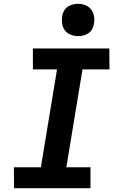

<svg xmlns="http://www.w3.org/2000/svg" viewBox="-20 -990 640 1010"><path d="M456 0H54L53 -110H195L280 -625H153V-735H555L556 -625H414L329 -110H456ZM391 -800Q371 -800 352 -807.5Q333 -815 321.5 -830Q310 -845 307 -865Q304 -885 307 -905Q309 -920 316.5 -933Q324 -946 336.5 -954.5Q349 -963 363 -966.5Q377 -970 391 -970Q411 -970 429.5 -962.5Q448 -955 459.5 -940Q471 -925 474.5 -905Q478 -885 474 -865Q472 -850 465 -837Q458 -824 445.5 -815.5Q433 -807 419 -803.5Q405 -800 391 -800Z"/></svg>

Font: Iosevka Extrabold Extended
Style: Italic
Weight: 800
Width: 7
Italic angle: -9°
Monospace: yes
Designer: Belleve Invis
Foundry: Belleve Invis
Version: Version 32.5.0; ttfautohint (v1.8.4)